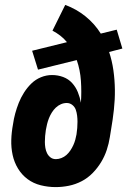

<svg xmlns="http://www.w3.org/2000/svg" viewBox="-20 -755 540 783"><path d="M207 8Q176 8 146 0.5Q116 -7 92.5 -24.5Q69 -42 53.5 -67.5Q38 -93 31.5 -123Q25 -153 26 -184.5Q27 -216 33 -248Q36 -270 42 -292Q48 -314 56.5 -335.5Q65 -357 78 -377.5Q91 -398 108 -414.5Q125 -431 147 -440Q169 -449 192 -449Q216 -449 237.5 -441Q259 -433 274 -416.5Q289 -400 297.5 -379Q306 -358 310 -336Q313 -381 310 -425.5Q307 -470 293 -510L135 -471L111 -548L253 -583Q241 -598 226 -609.5Q211 -621 194 -630L246 -735Q292 -718 329 -688Q366 -658 391 -618L456 -634L479 -557L425 -543Q437 -507 442.5 -468Q448 -429 448.5 -389Q449 -349 444.5 -308Q440 -267 433 -227L428 -196Q424 -170 415.5 -144Q407 -118 392.5 -94Q378 -70 358 -49.5Q338 -29 313 -16Q288 -3 261 2.5Q234 8 207 8ZM208 -106Q219 -106 230.5 -110.5Q242 -115 251 -123Q260 -131 267 -141.5Q274 -152 279 -163Q284 -174 287 -185Q290 -196 292 -207Q294 -220 295 -233Q296 -246 296 -258.5Q296 -271 294.5 -283.5Q293 -296 289 -307.5Q285 -319 275 -327Q265 -335 252 -335Q240 -335 228.5 -330Q217 -325 207.5 -316Q198 -307 191 -295.5Q184 -284 179.5 -272.5Q175 -261 172 -249Q169 -237 167 -225Q165 -212 164 -200Q163 -188 163 -176Q163 -164 165 -152Q167 -140 172 -130Q177 -120 186 -113Q195 -106 208 -106Z"/></svg>

Font: Iosevka Heavy
Style: Italic
Weight: 900
Italic angle: -9°
Monospace: yes
Designer: Belleve Invis
Foundry: Belleve Invis
Version: Version 32.5.0; ttfautohint (v1.8.4)